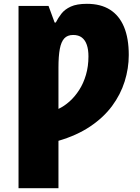

<svg xmlns="http://www.w3.org/2000/svg" viewBox="-20 -745 735 1005"><path d="M435 -725Q507 -725 555.5 -694.5Q604 -664 629 -604.5Q654 -545 654 -457Q654 -387 632.5 -318.5Q611 -250 566.5 -190Q522 -130 452 -83Q382 -36 286 -8V240H77V-714H234L266 -627H272Q284 -651 301.5 -673.5Q319 -696 350.5 -710.5Q382 -725 435 -725ZM363 -562Q333 -562 316.5 -544Q300 -526 293 -488.5Q286 -451 286 -392V-175Q316 -189 344 -214Q372 -239 394.5 -274Q417 -309 430 -353.5Q443 -398 443 -450Q443 -485 434.5 -510Q426 -535 408.5 -548.5Q391 -562 363 -562Z"/></svg>

Font: Noto Sans Display Black
Style: Regular
Weight: 900
Designer: Monotype Design Team
Foundry: Monotype Imaging Inc.
Version: Version 2.003